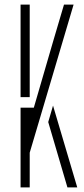

<svg xmlns="http://www.w3.org/2000/svg" viewBox="-20 -820 368 840"><path d="M70 0V-349H128L213 -641L260 -800H302L110 -152V0ZM275 0 191 -286 212 -358 318 0ZM70 -395V-800H110V-639V-395Z"/></svg>

Font: Big Shoulders Stencil Text Thin
Style: Regular
Weight: 100
Designer: Patric King
Foundry: XO Type Co
Version: Version 2.001